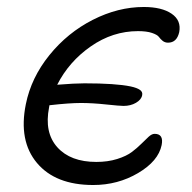

<svg xmlns="http://www.w3.org/2000/svg" viewBox="-20 -534 544 544"><path d="M244.1 -9.8Q137.2 -9.8 84.7 -72.3Q32.2 -134.8 53.2 -238.8Q68.4 -314 119.9 -377.7Q171.4 -441.4 242.9 -477.8Q314.5 -514.2 387.2 -514.2Q438.5 -514.2 466.3 -495.1Q494.1 -476.1 487.8 -442.9Q481 -413.1 456.1 -413.1Q447.3 -413.1 440.9 -418.2Q434.6 -423.3 430.2 -429.4Q425.8 -435.5 410.6 -440.7Q395.5 -445.8 371.1 -445.8Q299.3 -445.8 237.3 -402.6Q175.3 -359.4 142.1 -293.9Q191.9 -297.9 219.2 -297.9Q307.6 -297.9 350.1 -289.1Q368.2 -285.2 376.5 -279.3Q384.8 -273.4 382.8 -264.2Q380.4 -251.5 365.2 -242.7Q350.1 -233.9 330.1 -233.9Q319.8 -233.9 280.8 -238Q241.7 -242.2 209 -242.2Q176.3 -242.2 120.1 -235.8Q120.1 -234.9 119.6 -232.9Q119.1 -231 119.1 -230Q105 -158.7 142.3 -116.9Q179.7 -75.2 252.9 -75.2Q285.6 -75.2 312 -83.5Q338.4 -91.8 353.8 -103.5Q369.1 -115.2 380.6 -126.7Q392.1 -138.2 401.1 -146.5Q410.2 -154.8 418 -154.8Q444.3 -154.8 438 -123Q428.7 -77.6 371.3 -43.7Q314 -9.8 244.1 -9.8Z"/></svg>

Font: Shantell Sans Bouncy
Style: Italic
Weight: 300
Italic angle: -11.31°
Designer: Stephen Nixon, Anya Danilova, Shantell Martin
Foundry: Arrow Type
Version: Version 1.006;[9816181b4]